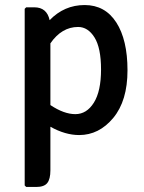

<svg xmlns="http://www.w3.org/2000/svg" viewBox="-20 -527 570 762"><path d="M294 9Q239 9 180 -24V149Q180 184 167.5 199.5Q155 215 124 215H84L78 209V-492L84 -498H116Q166 -498 177 -447Q235 -507 316 -507Q397 -507 441.5 -438Q486 -369 486 -248Q486 -127 429.5 -59Q373 9 294 9ZM290 -420Q225 -420 180 -355V-110Q234 -74 279 -74Q324 -74 352.5 -119.5Q381 -165 381 -251Q381 -337 355 -378.5Q329 -420 290 -420Z"/></svg>

Font: Signika
Style: Regular
Weight: 400
Designer: Anna Giedrys
Foundry: Anna Giedrys
Version: Version 1.001